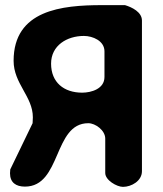

<svg xmlns="http://www.w3.org/2000/svg" viewBox="-20 -727 636 748"><path d="M19 -52C19 -16 42 0 77 0C220 0 187 -247 324 -247C352 -247 390 -219 390 -187V-53C390 -25 435 1 459 1C492 1 533 -22 533 -60V-647C533 -680 494 -699 467 -707H377C221 -707 33 -688 33 -490C33 -401 108 -351 108 -270C108 -264 107 -248 107 -247L20 -67C20 -66 19 -56 19 -52ZM179 -479C179 -550 241 -587 307 -587C341 -587 387 -568 387 -527V-427C387 -381 336 -366 300 -366C229 -366 179 -406 179 -479Z"/></svg>

Font: Asimov Print
Style: Regular
Weight: 500
Designer: Google
Version: Version 2.000980: 2014